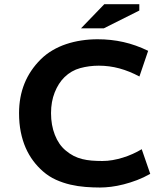

<svg xmlns="http://www.w3.org/2000/svg" viewBox="-20 -857 762 891"><path d="M68.4 0ZM677.2 -50.3Q647.5 -33.2 616 -21.2Q584.5 -9.3 554 -1.5Q523.4 6.3 495.4 9.8Q467.3 13.2 443.8 13.2Q411.6 13.2 376.5 10.5Q341.3 7.8 306.6 -0.2Q272 -8.3 239.5 -22.9Q207 -37.6 179.7 -61.5Q154.8 -83 134.3 -110.4Q113.8 -137.7 99.1 -171.1Q84.5 -204.6 76.4 -244.6Q68.4 -284.7 68.4 -332Q68.4 -406.7 93.5 -469.2Q118.7 -531.7 169.4 -582Q193.8 -606 223.6 -623.5Q253.4 -641.1 287.1 -652.3Q320.8 -663.6 357.7 -669.2Q394.5 -674.8 433.1 -674.8Q495.1 -674.8 552.7 -661.9Q610.4 -648.9 667.5 -621.1L627 -502Q580.6 -526.9 533.9 -539.6Q487.3 -552.2 438.5 -552.2Q394 -552.2 352.5 -541Q311 -529.8 279.3 -499Q251 -471.2 233.9 -428.2Q216.8 -385.3 216.8 -332Q216.8 -276.4 234.6 -231Q252.4 -185.5 284.7 -158.7Q303.2 -143.1 322 -133.5Q340.8 -124 361.3 -118.9Q381.8 -113.8 405 -111.8Q428.2 -109.9 455.1 -109.9Q478.5 -109.9 502.4 -114Q526.4 -118.2 550 -125.5Q573.7 -132.8 595.9 -142.8Q618.2 -152.8 637.7 -164.6ZM463.9 -837.4H626.5V-808.1L461.9 -725.6H356Z"/></svg>

Font: PT Astra Sans
Style: Bold
Weight: 700
Designer: A.Korolkova, I. Chaeva
Foundry: ParaType Ltd
Version: Version 1.001; ttfautohint (v1.6)